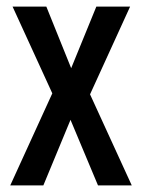

<svg xmlns="http://www.w3.org/2000/svg" viewBox="-20 -560 428 580"><path d="M138 -278 18 -540H120L195 -354L271 -540H373L252 -275L378 0H276L193 -198L111 0H11Z"/></svg>

Font: Noto Sans Kannada ExtraCondensed Medium
Style: Regular
Weight: 500
Width: 2
Designer: Jelle Bosma - Monotype Design Team
Foundry: Monotype Imaging Inc.
Version: Version 2.005; ttfautohint (v1.8.4.7-5d5b)